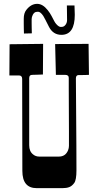

<svg xmlns="http://www.w3.org/2000/svg" viewBox="-20 -978 511 998"><path d="M96.2 -89.8 95.2 -567.9Q95.2 -585.9 78.1 -585.9H28.8L29.8 -748L204.1 -750L203.1 -590.8Q189.5 -590.3 178.7 -589.8Q157.7 -588.9 147 -588.9Q131.8 -588.9 131.8 -571.8V-223.1Q131.8 -191.4 151.4 -175.8Q165 -164.1 184.1 -164.1H286.1Q320.8 -164.1 334 -197.3Q338.4 -208.5 338.4 -220.2V-293.9L337.4 -518.6V-573.2Q337.4 -588.9 318.4 -588.9H270.5L266.6 -749L440.4 -750L442.4 -588.9Q430.7 -588.4 421.1 -588.1Q411.6 -587.9 402.3 -587.9H389.2Q374.5 -587.9 374.5 -570.8L377 -218.8L377.4 -92.8Q377.4 -43 366 -27.1Q354.5 -11.2 340.3 -5.6Q326.2 0 304.2 0H170.9Q96.2 0 96.2 -89.8ZM328.6 -874 328.1 -917Q327.6 -932.1 327.6 -949.7H367.2L368.7 -900.9Q368.7 -796.9 299.3 -796.9Q256.3 -796.9 234.9 -837.9Q221.7 -863.3 216.3 -874.5Q210.9 -885.7 205.1 -895Q190.4 -917 177.7 -917Q165 -917 159.2 -912.1Q153.3 -907.2 150.4 -900.9Q144.5 -889.2 144.5 -878.9V-856.9Q144.5 -845.7 144.8 -833Q145 -820.3 145.5 -804.7L104.5 -803.7Q104 -815.9 103.8 -828.1Q103.5 -840.3 103.5 -854V-880.9Q103.5 -909.7 116.7 -926.3Q141.1 -958 173.3 -958Q202.1 -958 228 -925.3Q240.2 -910.2 249 -893.1Q257.8 -876 262 -868.2Q266.1 -860.4 271.5 -854Q285.2 -837.9 296.1 -837.9Q307.1 -837.9 312.3 -841.3Q317.4 -844.7 321.3 -850.1Q328.6 -860.4 328.6 -874Z"/></svg>

Font: Smokum
Style: Regular
Weight: 400
Designer: Astigmatic (AOETI)
Foundry: Astigmatic (AOETI)
Version: Version 1.001